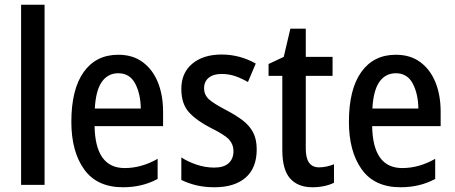

<svg xmlns="http://www.w3.org/2000/svg" viewBox="-20 -780 1919 810"><path d="M168 0H69V-760H168Z M479 -549Q540 -549 582 -518Q624 -487 646 -433Q668 -379 668 -308V-248H379Q382 -71 506 -71Q577 -71 645 -110V-25Q580 10 499 10Q389 10 335 -65.5Q281 -141 281 -266Q281 -403 333 -476Q385 -549 479 -549ZM479 -471Q435 -471 409.5 -434.5Q384 -398 380 -322H574Q573 -385 550 -428Q527 -471 479 -471Z M1063 -150Q1063 -71 1016 -30.5Q969 10 885 10Q842 10 807.5 1.5Q773 -7 745 -21V-116Q772 -98 809 -85.5Q846 -73 884 -73Q924 -73 944.5 -91.5Q965 -110 965 -143Q965 -170 947 -190.5Q929 -211 870 -240Q811 -270 778 -305.5Q745 -341 745 -405Q745 -473 791.5 -511.5Q838 -550 915 -550Q991 -550 1059 -512L1026 -434Q1000 -449 973 -458.5Q946 -468 915 -468Q880 -468 860.5 -452Q841 -436 841 -408Q841 -380 861 -361.5Q881 -343 937 -314Q975 -294 1003.5 -272.5Q1032 -251 1047.5 -222Q1063 -193 1063 -150Z M1326 -74Q1342 -74 1358 -77.5Q1374 -81 1389 -87V-9Q1371 0 1347.5 5Q1324 10 1298 10Q1237 10 1204 -27Q1171 -64 1171 -147V-460H1113V-510L1177 -540L1205 -659H1270V-540H1383V-460H1270V-152Q1270 -74 1326 -74Z M1650 -549Q1711 -549 1753 -518Q1795 -487 1817 -433Q1839 -379 1839 -308V-248H1550Q1553 -71 1677 -71Q1748 -71 1816 -110V-25Q1751 10 1670 10Q1560 10 1506 -65.5Q1452 -141 1452 -266Q1452 -403 1504 -476Q1556 -549 1650 -549ZM1650 -471Q1606 -471 1580.5 -434.5Q1555 -398 1551 -322H1745Q1744 -385 1721 -428Q1698 -471 1650 -471Z"/></svg>

Font: Noto Sans Gurmukhi Condensed Medium
Style: Regular
Weight: 500
Width: 3
Designer: Jelle Bosma - Monotype Design Team
Foundry: Monotype Imaging Inc.
Version: Version 2.004; ttfautohint (v1.8.4.7-5d5b)